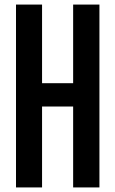

<svg xmlns="http://www.w3.org/2000/svg" viewBox="-20 -820 505 840"><path d="M50 0V-800H164V-456H300V-800H415V0H300V-354H164V0Z"/></svg>

Font: Big Shoulders Text
Style: Bold
Weight: 700
Designer: Patric King
Foundry: XO Type Co
Version: Version 1.000; ttfautohint (v1.8.2)